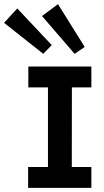

<svg xmlns="http://www.w3.org/2000/svg" viewBox="-95 -912 505 932"><path d="M42.5 -589H348.5V-487.8H254L253.5 -101.2H348.5V0H41.5V-101.2H137.8V-487.8H42.5ZM186.5 -891.8 316.2 -684 267.2 -650.8 108.8 -834.2ZM-11.2 -871 156.2 -693 114.8 -650.8 -75.2 -801.2Z"/></svg>

Font: Podkova VF Beta
Style: Regular
Weight: 400
Designer: Ilya Yudin
Foundry: Cyreal (www.cyreal.org)
Version: Version 2.100